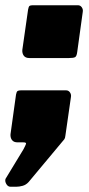

<svg xmlns="http://www.w3.org/2000/svg" viewBox="-41 -542 340 731"><path d="M-1 169Q-11 169 -17 158.5Q-23 148 -20 139L48 27Q56 12 58 6Q60 0 48 0H26Q11 0 4.5 -9Q-2 -18 -1 -31L20 -182Q22 -193 26 -195.5Q30 -198 38 -198H211Q220 -198 225.5 -190Q231 -182 229 -172L208 -26Q207 -16 204 -12L68 151Q58 162 45 165.5Q32 169 21 169H-1ZM71 -321Q56 -321 49.5 -330Q43 -339 44 -352L66 -506Q68 -517 71.5 -519.5Q75 -522 83 -522H256Q265 -522 270.5 -514Q276 -506 274 -496L253 -344Q251 -328 245 -324.5Q239 -321 221 -321H71Z"/></svg>

Font: Libre Franklin Black
Style: Italic
Weight: 900
Italic angle: -8°
Designer: Pablo Impallari, Rodrigo Fuenzalida, Nhung Nguyen
Foundry: Impallari Type
Version: Version 3.000